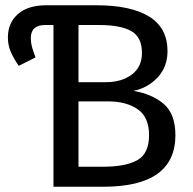

<svg xmlns="http://www.w3.org/2000/svg" viewBox="-20 -709 731 729"><path d="M646 -196Q646 0 373 0H183V-614H151Q97 -614 97 -564Q97 -547 101.5 -530.5Q106 -514 115 -491L51 -459Q32 -487 21 -512Q10 -537 10 -567Q10 -622 48 -655.5Q86 -689 156 -689H346Q477 -689 546.5 -646Q616 -603 616 -515Q616 -455 578.5 -415Q541 -375 487 -364Q558 -352 602 -314Q646 -276 646 -196ZM278 -614V-397H382Q442 -397 480.5 -426Q519 -455 519 -508Q519 -568 478.5 -591Q438 -614 356 -614ZM546 -196Q546 -264 503 -294Q460 -324 391 -324H278V-76H373Q457 -76 501.5 -101Q546 -126 546 -196Z"/></svg>

Font: FiraGO
Style: Regular
Weight: 400
Designer: bBox Type
Foundry: bBox Type GmbH
Version: Version 1.001;April 20, 2020;FontCreator 12.0.0.2555 64-bit